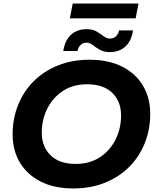

<svg xmlns="http://www.w3.org/2000/svg" viewBox="-20 -1048 884 1080"><path d="M392 12Q286 12 209.5 -26.5Q133 -65 92 -133.5Q51 -202 51 -292Q51 -381 82 -458Q113 -535 170.5 -592Q228 -649 307.5 -680.5Q387 -712 484 -712Q590 -712 666.5 -673.5Q743 -635 784 -566.5Q825 -498 825 -408Q825 -319 794 -242Q763 -165 705.5 -108Q648 -51 568.5 -19.5Q489 12 392 12ZM406 -126Q485 -126 542 -163.5Q599 -201 630 -263Q661 -325 661 -399Q661 -477 611.5 -525.5Q562 -574 470 -574Q391 -574 334 -536.5Q277 -499 246 -437Q215 -375 215 -301Q215 -223 264.5 -174.5Q314 -126 406 -126ZM598 -755Q564 -755 541.5 -768Q519 -781 502 -794.5Q485 -808 467 -808Q447 -808 433.5 -795Q420 -782 416 -761H336Q345 -821 379.5 -852.5Q414 -884 467 -884Q501 -884 523 -871Q545 -858 562.5 -844.5Q580 -831 598 -831Q620 -831 633 -844.5Q646 -858 650 -877H728Q720 -819 686 -787Q652 -755 598 -755ZM373 -945 389 -1028H759L743 -945Z"/></svg>

Font: Montserrat
Style: Bold Italic
Weight: 700
Italic angle: -11.3°
Designer: Julieta Ulanovsky
Foundry: Julieta Ulanovsky
Version: Version 9.000; ttfautohint (v1.8.4.7-5d5b)